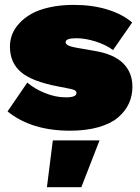

<svg xmlns="http://www.w3.org/2000/svg" viewBox="-20 -530 578 793"><path d="M269 9.8Q109.4 9.8 11.2 -69.8L92.8 -189Q121.6 -163.6 165.5 -145.8Q209.5 -127.9 252 -127.9Q295.9 -127.9 295.9 -146Q295.9 -153.3 288.1 -157.5Q280.3 -161.6 255.9 -166L220.2 -172.9Q112.3 -193.4 66.7 -232.2Q21 -271 21 -337.9Q21 -363.3 30 -387.2Q39.1 -411.1 59.6 -433.6Q80.1 -456.1 109.9 -472.9Q139.6 -489.7 184.8 -499.8Q230 -509.8 285.2 -509.8Q361.8 -509.8 424.1 -490.5Q486.3 -471.2 525.9 -437L446.8 -323.2Q418.5 -344.7 375.5 -358.4Q332.5 -372.1 295.9 -372.1Q251 -372.1 251 -356Q251 -348.1 261.5 -342.5Q272 -336.9 299.8 -332L371.1 -319.8Q450.2 -306.6 488.5 -268.6Q526.9 -230.5 526.9 -171.9Q526.9 -133.8 512 -101.8Q497.1 -69.8 467 -44.4Q437 -19 386.2 -4.6Q335.4 9.8 269 9.8ZM391.1 49.8 315.9 243.2H173.8L198.2 49.8Z"/></svg>

Font: Work Sans Black
Style: Regular
Weight: 900
Designer: Wei Huang
Foundry: Wei Huang
Version: Version 2.012